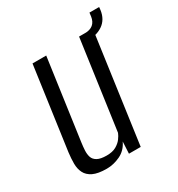

<svg xmlns="http://www.w3.org/2000/svg" viewBox="-140 -650 698 752"><g transform="rotate(-30 208.5 -274.0)"><path d="M127.1 7.7Q87.7 7.7 65.7 -2.9Q43.8 -13.6 34.7 -31.8Q25.5 -50.1 25.4 -73.6Q25.4 -97 28.7 -123.3L80.7 -495H142.7L91.7 -131.4Q89.2 -113.7 88.3 -97Q87.4 -80.2 91.7 -66.8Q96.1 -53.3 110.5 -45.3Q124.9 -37.2 152.4 -37.2Q178.9 -37.2 195.4 -46.6Q211.9 -56 221.3 -68.6Q230.7 -81.2 234.9 -92.2L291.3 -495H353.3L284.3 0H231.1L233.8 -53.6Q218.6 -21.2 188.5 -6.7Q158.3 7.7 127.1 7.7ZM303.1 -463.6 304.3 -494.7H316.7Q364.8 -494.7 371.4 -539.6L373.4 -556H417.2L415.9 -543.1Q410.4 -502.9 381 -482.9Q351.6 -462.9 303.1 -463.6Z"/></g></svg>

Font: Alumni Sans Thin
Style: Italic
Weight: 100
Italic angle: -8°
Designer: Robert E. Leuschke
Foundry: Robert E. Leuschke
Version: Version 1.016